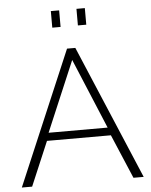

<svg xmlns="http://www.w3.org/2000/svg" viewBox="-60 -964 796 1014"><g transform="rotate(-5 337.5 -457.5)"><path d="M248 -827.1V-915H292V-827.1ZM383.8 -827.1V-915H428.2V-827.1ZM315.9 -710H359.9L660.2 0H606L506.8 -233.9H168L68.8 0H14.2ZM493.2 -275.9 337.9 -647.9 180.2 -275.9Z"/></g></svg>

Font: Rawline Light
Style: Regular
Weight: 300
Designer: Matt McInerney, Pablo Impallari, Rodrigo Fuenzalida
Foundry: Matt McInerney, Pablo Impallari, Rodrigo Fuenzalida
Version: Version 4.020;PS 004.020;hotconv 1.0.88;makeotf.lib2.5.64775